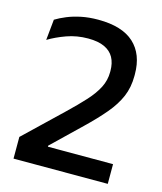

<svg xmlns="http://www.w3.org/2000/svg" viewBox="-101 -725 676 800"><g transform="rotate(15 237.5 -325.0)"><path d="M32.5 0V-93.5L191.5 -245.5Q235.5 -287.5 265.8 -320.8Q296 -354 312 -385.5Q328 -417 328 -452.5V-457.5Q328 -491 315 -514.8Q302 -538.5 274.8 -551.2Q247.5 -564 204 -564Q155 -564 112 -548.5Q69 -533 36 -513L45 -602.5Q64.5 -614.5 91 -625.5Q117.5 -636.5 150.8 -643.5Q184 -650.5 224.5 -650.5Q327.5 -650.5 378.8 -603.5Q430 -556.5 430 -470V-463Q430 -413.5 412.8 -373.2Q395.5 -333 362.2 -293.5Q329 -254 280.5 -207.5L158 -89.5V-68L117 -85H439V0Z"/></g></svg>

Font: Anek Telugu Medium Medium
Style: Regular
Weight: 500
Version: Version 1.003